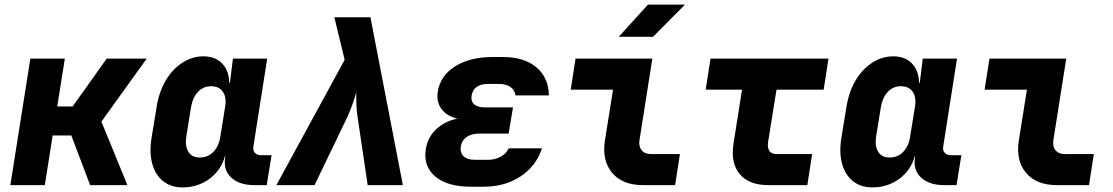

<svg xmlns="http://www.w3.org/2000/svg" viewBox="-20 -805 4840 835"><path d="M25 0 112 -550H262L229 -342H296L444 -550H618L421 -276L534 0H372L290 -216H209L175 0Z M774 10Q723 10 689 -17.5Q655 -45 642 -93.5Q629 -142 639 -205L662 -345Q673 -409 702 -457Q731 -505 773.5 -532.5Q816 -560 865 -560Q916 -560 946 -529Q976 -498 977 -445H980L993 -550H1142L1082 -168Q1079 -151 1088.5 -140.5Q1098 -130 1115 -130H1161L1140 0H1085Q1021 0 986 -32.5Q951 -65 959 -117L960 -125H958Q941 -64 890.5 -27Q840 10 774 10ZM849 -120Q884 -120 908 -144.5Q932 -169 938 -210L959 -340Q966 -381 949.5 -405.5Q933 -430 898 -430Q864 -430 841 -405.5Q818 -381 811 -340L790 -210Q784 -169 799.5 -144.5Q815 -120 849 -120Z M1182 0 1479 -545 1434 -730H1591L1732 0H1579L1535 -297Q1531 -320 1530 -351.5Q1529 -383 1529 -403Q1524 -383 1513 -352Q1502 -321 1491 -297L1348 0Z M2084 7H2027Q1926 7 1873 -37.5Q1820 -82 1832 -157Q1840 -208 1877 -243Q1914 -278 1969 -289Q1923 -300 1900 -331Q1877 -362 1884 -407Q1895 -476 1959.5 -516.5Q2024 -557 2122 -557H2168Q2260 -557 2313 -512Q2366 -467 2367 -390H2222Q2219 -413 2200 -426.5Q2181 -440 2150 -440H2104Q2039 -440 2031 -389Q2027 -365 2042 -351.5Q2057 -338 2088 -338H2211L2192 -224H2063Q2030 -224 2009 -209Q1988 -194 1984 -168Q1980 -141 1996 -125.5Q2012 -110 2045 -110H2102Q2133 -110 2157.5 -123.5Q2182 -137 2192 -160H2337Q2312 -83 2244 -38Q2176 7 2084 7Z M2775 0Q2687 0 2642 -53.5Q2597 -107 2611 -195L2646 -415H2462L2483 -550H2817L2761 -195Q2757 -168 2770.5 -151.5Q2784 -135 2811 -135H2937L2916 0ZM2671 -645 2798 -785H2959L2820 -645Z M3321 0Q3237 0 3197 -48Q3157 -96 3170 -180L3207 -415H3049L3070 -550H3583L3562 -415H3357L3320 -185Q3317 -163 3326 -149Q3335 -135 3357 -135H3512L3491 0Z M3774 10Q3723 10 3689 -17.5Q3655 -45 3642 -93.5Q3629 -142 3639 -205L3662 -345Q3673 -409 3702 -457Q3731 -505 3773.5 -532.5Q3816 -560 3865 -560Q3916 -560 3946 -529Q3976 -498 3977 -445H3980L3993 -550H4142L4082 -168Q4079 -151 4088.5 -140.5Q4098 -130 4115 -130H4161L4140 0H4085Q4021 0 3986 -32.5Q3951 -65 3959 -117L3960 -125H3958Q3941 -64 3890.5 -27Q3840 10 3774 10ZM3849 -120Q3884 -120 3908 -144.5Q3932 -169 3938 -210L3959 -340Q3966 -381 3949.5 -405.5Q3933 -430 3898 -430Q3864 -430 3841 -405.5Q3818 -381 3811 -340L3790 -210Q3784 -169 3799.5 -144.5Q3815 -120 3849 -120Z M4575 0Q4487 0 4442 -53.5Q4397 -107 4411 -195L4446 -415H4262L4283 -550H4617L4561 -195Q4557 -168 4570.5 -151.5Q4584 -135 4611 -135H4737L4716 0Z"/></svg>

Font: JetBrains Mono ExtraBold
Style: Italic
Weight: 800
Italic angle: -9°
Monospace: yes
Designer: Philipp Nurullin, Konstantin Bulenkov
Foundry: JetBrains
Version: Version 2.305; ttfautohint (v1.8.4.7-5d5b)